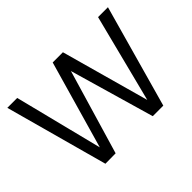

<svg xmlns="http://www.w3.org/2000/svg" viewBox="-135 -968 1236 1236"><g transform="rotate(-45 483.5 -349.5)"><path d="M218 1 26 -700H116L267 -99L439 -700H532L699 -99L852 -700H942L746 0H650L483 -578L312 0Z"/></g></svg>

Font: DeepMind Sans
Style: Regular
Weight: 400
Designer: Jonny Pinhorn / Modifications: Colophon Foundry
Foundry: Colophon Foundry
Version: Version 1.002; ttfautohint (v1.8.2)